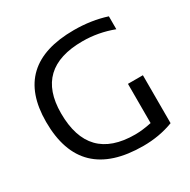

<svg xmlns="http://www.w3.org/2000/svg" viewBox="-159 -852 994 1006"><g transform="rotate(-30 338.0 -349.0)"><path d="M610.4 -27.3Q525.9 4.9 428.2 4.9Q48.8 4.9 48.8 -358.9Q48.8 -703.1 415 -703.1Q520 -703.1 610.4 -673.8V-595.7Q520 -629.9 424.8 -629.9Q139.2 -629.9 139.2 -358.9Q139.2 -68.4 420.4 -68.4Q465.3 -68.4 520 -80.1V-317.4H610.4Z"/></g></svg>

Font: Sansation
Style: Regular
Weight: 400
Designer: Bernd Montag
Version: Version 1.301